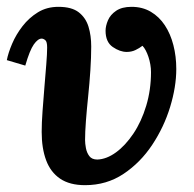

<svg xmlns="http://www.w3.org/2000/svg" viewBox="-24 -531 567 562"><path d="M361 -511Q393 -511 417.5 -496.5Q442 -482 458.5 -457Q475 -432 483.5 -399Q492 -366 492 -329Q492 -277 474 -218Q456 -159 421.5 -107Q387 -55 337.5 -22Q288 11 225 11Q180 11 152 -8Q124 -27 111 -62Q98 -97 98 -145Q98 -171 100.5 -205.5Q103 -240 106 -276Q109 -312 111.5 -343Q114 -374 114 -392Q114 -409 108.5 -413.5Q103 -418 98 -418Q87 -418 75 -401Q63 -384 50 -339L-4 -355Q0 -376 11.5 -403Q23 -430 42 -454.5Q61 -479 87 -495Q113 -511 147 -511Q186 -511 206.5 -495Q227 -479 235 -453Q243 -427 243 -395Q243 -363 240.5 -325Q238 -287 234 -248.5Q230 -210 227.5 -177Q225 -144 225 -121Q225 -111 227.5 -97.5Q230 -84 237.5 -74Q245 -64 261 -64Q288 -65 315.5 -85Q343 -105 366.5 -140Q390 -175 404 -221.5Q418 -268 418 -320Q418 -331 416 -342.5Q414 -354 410.5 -364.5Q407 -375 402.5 -383.5Q398 -392 393 -397Q384 -390 372.5 -384.5Q361 -379 347 -379Q327 -379 306 -393.5Q285 -408 285 -441Q285 -455 292 -471.5Q299 -488 316 -499.5Q333 -511 361 -511Z"/></svg>

Font: Lora
Style: Italic
Weight: 400
Italic angle: -3°
Designer: Olga Karpushina, Alexei Vanyashin (Cyrillic)
Foundry: Cyreal
Version: Version 3.008